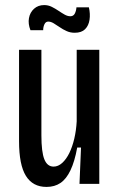

<svg xmlns="http://www.w3.org/2000/svg" viewBox="-20 -724 470 756"><path d="M163 12Q109 12 82 -31.5Q55 -75 55 -168V-528H143V-191Q143 -126 154.5 -97Q166 -68 191 -68Q209 -68 225 -82.5Q241 -97 253 -121.5Q265 -146 272.5 -178Q280 -210 282 -246V-528H371V-208V0H293L299 -143H284Q274 -88 257.5 -53.5Q241 -19 218 -3.5Q195 12 163 12ZM274 -595Q257 -595 242.5 -601.5Q228 -608 215 -617Q202 -626 191 -632.5Q180 -639 170 -639Q160 -639 155 -628.5Q150 -618 150 -605H100Q90 -630 94 -652.5Q98 -675 114 -689.5Q130 -704 154 -704Q170 -704 184 -697Q198 -690 210.5 -681.5Q223 -673 234.5 -666.5Q246 -660 257 -660Q269 -660 274.5 -670.5Q280 -681 281 -695H330Q336 -669 332.5 -646Q329 -623 315 -609Q301 -595 274 -595Z"/></svg>

Font: Bricolage Grotesque 24pt Condensed
Style: Regular
Weight: 400
Width: 3
Designer: Mathieu Triay
Foundry: Atelier Triay
Version: Version 1.001;gftools[0.9.33.dev8+g029e19f]